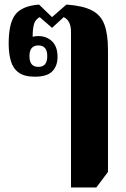

<svg xmlns="http://www.w3.org/2000/svg" viewBox="-20 -581 553 841"><path d="M291 240V-441Q291 -491 259 -506L208 -459L154 -506Q135 -496 129 -475.5Q123 -455 123 -420Q133 -423 148 -423Q184 -423 208 -400Q232 -377 232 -332Q232 -292 209 -268.5Q186 -245 133 -245Q87 -245 62 -263Q37 -281 27.5 -314Q18 -347 18 -390Q18 -479 47 -517Q76 -555 151 -561L208 -506L271 -561Q343 -556 382.5 -535.5Q422 -515 437.5 -473Q453 -431 453 -361V172L402 240ZM148 -288Q187 -288 187 -335Q187 -382 148 -382Q109 -382 109 -335Q109 -288 148 -288Z"/></svg>

Font: Noto Serif Thai ExtraCondensed Black
Style: Regular
Weight: 900
Width: 2
Designer: Monotype Design Team
Foundry: Monotype Imaging Inc.
Version: Version 2.002; ttfautohint (v1.8.4.7-5d5b)